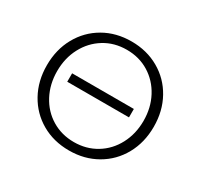

<svg xmlns="http://www.w3.org/2000/svg" viewBox="-170 -1009 1341 1282"><g transform="rotate(30 500.0 -368.0)"><path d="M88 -368Q88 -489 141 -584.5Q194 -680 287.5 -734Q381 -788 500 -788Q618 -788 712 -734Q806 -680 859 -584.5Q912 -489 912 -368Q912 -247 859 -151.5Q806 -56 712 -2Q618 52 500 52Q381 52 287.5 -2Q194 -56 141 -151.5Q88 -247 88 -368ZM833 -368Q833 -469 790 -550Q747 -631 671.5 -677.5Q596 -724 500 -724Q404 -724 328.5 -677.5Q253 -631 210 -550Q167 -469 167 -368Q167 -268 210 -186.5Q253 -105 329 -59Q405 -13 500 -13Q595 -13 671 -59Q747 -105 790 -186.5Q833 -268 833 -368ZM261 -405H737V-340H261Z"/></g></svg>

Font: LINE Seed JP_TTF Regular
Style: Regular
Weight: 400
Designer: LINE & Fontrix & Fontworks
Version: Version 1.002